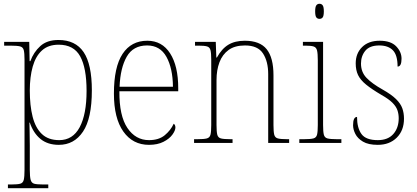

<svg xmlns="http://www.w3.org/2000/svg" viewBox="-20 -758 2209 1018"><path d="M22 240V220H43Q73 220 87.5 216Q102 212 106 195.5Q110 179 110 143V-442Q110 -476 106 -492Q102 -508 86.5 -512Q71 -516 35 -516H2V-536H135L137 -434H141Q158 -481 193.5 -513.5Q229 -546 290 -546Q380 -546 423.5 -481.5Q467 -417 467 -279Q467 -130 420 -60Q373 10 292 10Q233 10 195 -21Q157 -52 138 -108H136Q136 -93 137 -64Q138 -35 138 13V143Q138 179 142.5 195.5Q147 212 161 216Q175 220 205 220H236V240ZM294 -15Q366 -15 402.5 -83.5Q439 -152 439 -276Q439 -398 405 -459.5Q371 -521 291 -521Q236 -521 202.5 -490.5Q169 -460 153.5 -405Q138 -350 138 -278Q138 -198 153 -139Q168 -80 202 -47.5Q236 -15 294 -15Z M770 10Q684 10 634 -60.5Q584 -131 584 -262Q584 -403 630 -472.5Q676 -542 761 -542Q839 -542 882 -475Q925 -408 925 -290V-274H613Q612 -144 655.5 -79.5Q699 -15 770 -15Q822 -15 853.5 -41Q885 -67 901 -102Q910 -96 910 -82Q910 -66 894 -44Q878 -22 846.5 -6Q815 10 770 10ZM897 -298Q896 -396 862.5 -456.5Q829 -517 760 -517Q686 -517 652 -457.5Q618 -398 614 -298Z M1009 0V-20H1027Q1061 -20 1076.5 -24Q1092 -28 1096 -44Q1100 -60 1100 -95V-442Q1100 -476 1096 -492Q1092 -508 1077.5 -512Q1063 -516 1033 -516H1014V-536H1124L1127 -453H1130Q1156 -500 1191 -521Q1226 -542 1278 -542Q1358 -542 1394 -497Q1430 -452 1430 -359V-95Q1430 -60 1434 -44Q1438 -28 1453.5 -24Q1469 -20 1502 -20H1513V0H1402V-365Q1402 -432 1374.5 -474.5Q1347 -517 1279 -517Q1225 -517 1192 -493Q1159 -469 1143.5 -427.5Q1128 -386 1128 -334V-95Q1128 -60 1132 -44Q1136 -28 1151.5 -24Q1167 -20 1201 -20H1213V0Z M1674 -658Q1663 -658 1657 -666Q1651 -674 1651 -698Q1651 -721 1657 -729.5Q1663 -738 1674 -738Q1685 -738 1691 -729.5Q1697 -721 1697 -698Q1697 -674 1691 -666Q1685 -658 1674 -658ZM1567 0V-20H1592Q1626 -20 1641.5 -24Q1657 -28 1661 -44Q1665 -60 1665 -95V-438Q1665 -474 1661 -490.5Q1657 -507 1643 -511.5Q1629 -516 1600 -516H1586V-536H1693V-95Q1693 -60 1697 -44Q1701 -28 1716.5 -24Q1732 -20 1766 -20H1790V0Z M1983 10Q1933 10 1904.5 -7Q1876 -24 1864 -48Q1852 -72 1852 -94Q1852 -138 1873 -138Q1873 -80 1896.5 -47.5Q1920 -15 1983 -15Q2037 -15 2065.5 -47.5Q2094 -80 2094 -131Q2094 -154 2087 -174Q2080 -194 2060.5 -213.5Q2041 -233 2002 -255Q1951 -285 1921 -309.5Q1891 -334 1878.5 -360Q1866 -386 1866 -422Q1866 -475 1900 -508.5Q1934 -542 1993 -542Q2052 -542 2080.5 -512.5Q2109 -483 2109 -447Q2109 -405 2088 -405Q2088 -466 2063 -491.5Q2038 -517 1991 -517Q1940 -517 1917 -489Q1894 -461 1894 -421Q1894 -376 1923 -345.5Q1952 -315 2009 -283Q2055 -257 2079.5 -233Q2104 -209 2113 -184Q2122 -159 2122 -129Q2122 -66 2083.5 -28Q2045 10 1983 10Z"/></svg>

Font: Noto Serif Georgian SemiCondensed Thin
Style: Regular
Weight: 100
Width: 4
Designer: Monotype Design Team, Akaki Razmadze
Foundry: Google LLC
Version: Version 2.003; ttfautohint (v1.8.4.7-5d5b)